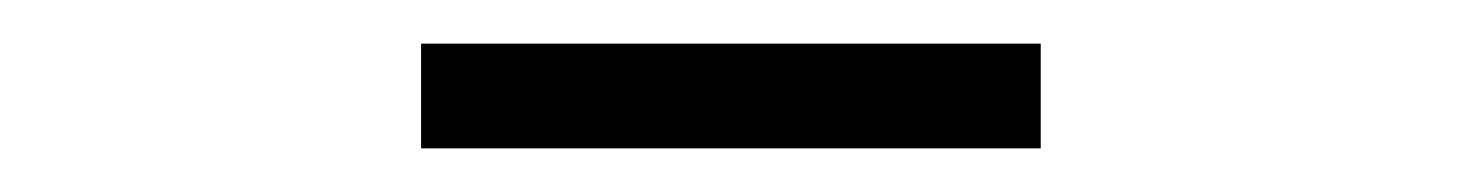

<svg xmlns="http://www.w3.org/2000/svg" viewBox="-20 -747 670 88"><path d="M173 -679V-727H457V-679Z"/></svg>

Font: IBM Plex Sans JP Light
Style: Regular
Weight: 300
Designer: Mike Abbink; Paul van der Laan; Pieter van Rosmalen; Wujin Sim; Yejin Wi; Jinhee Kim; Boomi Park; Yona Kim; Kichan Ma
Foundry: Sandoll Inc.
Version: Version 1.002